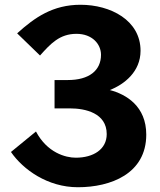

<svg xmlns="http://www.w3.org/2000/svg" viewBox="-20 -774 670 806"><path d="M307 12C444 12 594 -44 594 -209C594 -328 510 -378 441 -396C502 -420 570 -473 570 -561C570 -689 444 -754 318 -754C202 -754 126 -701 52 -634L148 -541C192 -590 230 -632 301 -632C367 -632 404 -589 404 -544C404 -478 354 -438 265 -438H209V-319H274C337 -319 428 -300 428 -211C428 -147 372 -112 298 -112C255 -112 178 -133 131 -222L26 -136C77 -62 180 12 307 12Z"/></svg>

Font: Cheyenne Sans
Style: Bold
Weight: 700
Designer: The Public Sans project authors (U.S. Web Design System), Libre Franklin designed by Pablo Impallari and Rodrigo Fuenzal
Foundry: The Cheyenne Sans Project Authors
Version: Version 2.007